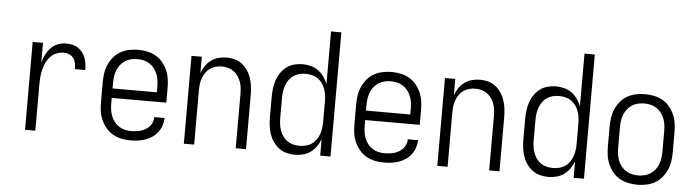

<svg xmlns="http://www.w3.org/2000/svg" viewBox="-46 -930 4093 1132"><g transform="rotate(5 2000.0 -363.5)"><path d="M126 0V-520H187V-404Q194 -428 205 -450.5Q216 -473 233 -491Q250 -509 273.5 -518.5Q297 -528 322 -528Q340 -528 358.5 -524.5Q377 -521 392.5 -511Q408 -501 419.5 -486.5Q431 -472 437.5 -455Q444 -438 446.5 -419.5Q449 -401 449 -382H388Q388 -399 385 -415.5Q382 -432 372.5 -445.5Q363 -459 347.5 -466Q332 -473 316 -473Q294 -473 273 -465Q252 -457 236.5 -441Q221 -425 211.5 -405Q202 -385 196.5 -363.5Q191 -342 189 -320Q187 -298 187 -276V0Z M750 8Q723 8 696.5 2.5Q670 -3 647 -16Q624 -29 606 -50Q588 -71 577 -95.5Q566 -120 562 -146.5Q558 -173 558 -200V-320Q558 -347 562 -373.5Q566 -400 577 -424.5Q588 -449 605.5 -470Q623 -491 646.5 -504Q670 -517 696.5 -522.5Q723 -528 750 -528Q777 -528 803.5 -522.5Q830 -517 853.5 -504Q877 -491 894.5 -470Q912 -449 923 -424.5Q934 -400 938 -373.5Q942 -347 942 -320V-232H619V-200Q619 -181 621.5 -162Q624 -143 631 -125Q638 -107 649.5 -92Q661 -77 677 -66.5Q693 -56 712 -51.5Q731 -47 750 -47Q772 -47 794.5 -51.5Q817 -56 836 -67.5Q855 -79 867 -98.5Q879 -118 879 -141H940Q939 -118 932 -96.5Q925 -75 911.5 -57Q898 -39 879 -26Q860 -13 839 -5.5Q818 2 795.5 5Q773 8 750 8ZM619 -288H881V-320Q881 -339 878.5 -358Q876 -377 869 -395Q862 -413 850.5 -428Q839 -443 823 -453.5Q807 -464 788 -468.5Q769 -473 750 -473Q731 -473 712 -468.5Q693 -464 677 -453.5Q661 -443 649.5 -428Q638 -413 631 -395Q624 -377 621.5 -358Q619 -339 619 -320Z M1066 0V-520H1127V-423Q1135 -446 1148.5 -466Q1162 -486 1181.5 -500.5Q1201 -515 1225 -521.5Q1249 -528 1273 -528Q1298 -528 1322 -521.5Q1346 -515 1365.5 -499.5Q1385 -484 1399 -463Q1413 -442 1420.5 -418Q1428 -394 1431 -369.5Q1434 -345 1434 -320V0H1373V-320Q1373 -339 1371 -357.5Q1369 -376 1362.5 -393.5Q1356 -411 1345.5 -426.5Q1335 -442 1320 -452.5Q1305 -463 1287 -468Q1269 -473 1250 -473Q1231 -473 1213 -468Q1195 -463 1180 -452.5Q1165 -442 1154.5 -426.5Q1144 -411 1137.5 -393.5Q1131 -376 1129 -357.5Q1127 -339 1127 -320V0Z M1723 8Q1698 8 1673.5 1.5Q1649 -5 1629 -20Q1609 -35 1594.5 -56Q1580 -77 1572 -101Q1564 -125 1561 -150Q1558 -175 1558 -200V-320Q1558 -345 1561 -370Q1564 -395 1572 -419Q1580 -443 1594.5 -464Q1609 -485 1629 -500Q1649 -515 1673.5 -521.5Q1698 -528 1723 -528Q1748 -528 1772.5 -521.5Q1797 -515 1816.5 -500.5Q1836 -486 1850.5 -465.5Q1865 -445 1873 -422V-735H1934V0H1873V-98Q1865 -75 1850.5 -54.5Q1836 -34 1816.5 -19.5Q1797 -5 1772.5 1.5Q1748 8 1723 8ZM1746 -47Q1765 -47 1783.5 -51.5Q1802 -56 1817.5 -66.5Q1833 -77 1844 -92.5Q1855 -108 1861.5 -126Q1868 -144 1870.5 -162.5Q1873 -181 1873 -200V-320Q1873 -339 1870.5 -357.5Q1868 -376 1861.5 -394Q1855 -412 1844 -427.5Q1833 -443 1817.5 -453.5Q1802 -464 1783.5 -468.5Q1765 -473 1746 -473Q1727 -473 1708.5 -468.5Q1690 -464 1674.5 -453.5Q1659 -443 1648 -427.5Q1637 -412 1630.5 -394Q1624 -376 1621.5 -357.5Q1619 -339 1619 -320V-200Q1619 -181 1621.5 -162.5Q1624 -144 1630.5 -126Q1637 -108 1648 -92.5Q1659 -77 1674.5 -66.5Q1690 -56 1708.5 -51.5Q1727 -47 1746 -47Z M2250 8Q2223 8 2196.5 2.5Q2170 -3 2147 -16Q2124 -29 2106 -50Q2088 -71 2077 -95.5Q2066 -120 2062 -146.5Q2058 -173 2058 -200V-320Q2058 -347 2062 -373.5Q2066 -400 2077 -424.5Q2088 -449 2105.5 -470Q2123 -491 2146.5 -504Q2170 -517 2196.5 -522.5Q2223 -528 2250 -528Q2277 -528 2303.5 -522.5Q2330 -517 2353.5 -504Q2377 -491 2394.5 -470Q2412 -449 2423 -424.5Q2434 -400 2438 -373.5Q2442 -347 2442 -320V-232H2119V-200Q2119 -181 2121.5 -162Q2124 -143 2131 -125Q2138 -107 2149.5 -92Q2161 -77 2177 -66.5Q2193 -56 2212 -51.5Q2231 -47 2250 -47Q2272 -47 2294.5 -51.5Q2317 -56 2336 -67.5Q2355 -79 2367 -98.5Q2379 -118 2379 -141H2440Q2439 -118 2432 -96.5Q2425 -75 2411.5 -57Q2398 -39 2379 -26Q2360 -13 2339 -5.5Q2318 2 2295.5 5Q2273 8 2250 8ZM2119 -288H2381V-320Q2381 -339 2378.5 -358Q2376 -377 2369 -395Q2362 -413 2350.5 -428Q2339 -443 2323 -453.5Q2307 -464 2288 -468.5Q2269 -473 2250 -473Q2231 -473 2212 -468.5Q2193 -464 2177 -453.5Q2161 -443 2149.5 -428Q2138 -413 2131 -395Q2124 -377 2121.5 -358Q2119 -339 2119 -320Z M2566 0V-520H2627V-423Q2635 -446 2648.5 -466Q2662 -486 2681.5 -500.5Q2701 -515 2725 -521.5Q2749 -528 2773 -528Q2798 -528 2822 -521.5Q2846 -515 2865.5 -499.5Q2885 -484 2899 -463Q2913 -442 2920.5 -418Q2928 -394 2931 -369.5Q2934 -345 2934 -320V0H2873V-320Q2873 -339 2871 -357.5Q2869 -376 2862.5 -393.5Q2856 -411 2845.5 -426.5Q2835 -442 2820 -452.5Q2805 -463 2787 -468Q2769 -473 2750 -473Q2731 -473 2713 -468Q2695 -463 2680 -452.5Q2665 -442 2654.5 -426.5Q2644 -411 2637.5 -393.5Q2631 -376 2629 -357.5Q2627 -339 2627 -320V0Z M3223 8Q3198 8 3173.5 1.5Q3149 -5 3129 -20Q3109 -35 3094.5 -56Q3080 -77 3072 -101Q3064 -125 3061 -150Q3058 -175 3058 -200V-320Q3058 -345 3061 -370Q3064 -395 3072 -419Q3080 -443 3094.5 -464Q3109 -485 3129 -500Q3149 -515 3173.5 -521.5Q3198 -528 3223 -528Q3248 -528 3272.5 -521.5Q3297 -515 3316.5 -500.5Q3336 -486 3350.5 -465.5Q3365 -445 3373 -422V-735H3434V0H3373V-98Q3365 -75 3350.5 -54.5Q3336 -34 3316.5 -19.5Q3297 -5 3272.5 1.5Q3248 8 3223 8ZM3246 -47Q3265 -47 3283.5 -51.5Q3302 -56 3317.5 -66.5Q3333 -77 3344 -92.5Q3355 -108 3361.5 -126Q3368 -144 3370.5 -162.5Q3373 -181 3373 -200V-320Q3373 -339 3370.5 -357.5Q3368 -376 3361.5 -394Q3355 -412 3344 -427.5Q3333 -443 3317.5 -453.5Q3302 -464 3283.5 -468.5Q3265 -473 3246 -473Q3227 -473 3208.5 -468.5Q3190 -464 3174.5 -453.5Q3159 -443 3148 -427.5Q3137 -412 3130.5 -394Q3124 -376 3121.5 -357.5Q3119 -339 3119 -320V-200Q3119 -181 3121.5 -162.5Q3124 -144 3130.5 -126Q3137 -108 3148 -92.5Q3159 -77 3174.5 -66.5Q3190 -56 3208.5 -51.5Q3227 -47 3246 -47Z M3750 8Q3723 8 3696.5 2.5Q3670 -3 3646.5 -16Q3623 -29 3605.5 -50Q3588 -71 3577 -95.5Q3566 -120 3562 -146.5Q3558 -173 3558 -200V-320Q3558 -347 3562 -373.5Q3566 -400 3577 -424.5Q3588 -449 3605.5 -470Q3623 -491 3646.5 -504Q3670 -517 3696.5 -522.5Q3723 -528 3750 -528Q3777 -528 3803.5 -522.5Q3830 -517 3853.5 -504Q3877 -491 3894.5 -470Q3912 -449 3923 -424.5Q3934 -400 3938 -373.5Q3942 -347 3942 -320V-200Q3942 -173 3938 -146.5Q3934 -120 3923 -95.5Q3912 -71 3894.5 -50Q3877 -29 3853.5 -16Q3830 -3 3803.5 2.5Q3777 8 3750 8ZM3750 -47Q3769 -47 3788 -51.5Q3807 -56 3823 -66.5Q3839 -77 3850.5 -92Q3862 -107 3869 -125Q3876 -143 3878.5 -162Q3881 -181 3881 -200V-320Q3881 -339 3878.5 -358Q3876 -377 3869 -395Q3862 -413 3850.5 -428Q3839 -443 3823 -453.5Q3807 -464 3788 -468.5Q3769 -473 3750 -473Q3731 -473 3712 -468.5Q3693 -464 3677 -453.5Q3661 -443 3649.5 -428Q3638 -413 3631 -395Q3624 -377 3621.5 -358Q3619 -339 3619 -320V-200Q3619 -181 3621.5 -162Q3624 -143 3631 -125Q3638 -107 3649.5 -92Q3661 -77 3677 -66.5Q3693 -56 3712 -51.5Q3731 -47 3750 -47Z"/></g></svg>

Font: Iosevka Term Curly Light
Style: Regular
Weight: 300
Designer: Belleve Invis
Foundry: Belleve Invis
Version: Version 32.3.0